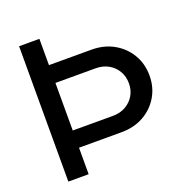

<svg xmlns="http://www.w3.org/2000/svg" viewBox="-126 -816 905 933"><g transform="rotate(-20 327.0 -350.0)"><path d="M71 0V-700H176V-564H396Q460 -564 510 -536Q560 -508 589 -459.5Q618 -411 618 -349Q618 -289 589 -240.5Q560 -192 510 -164.5Q460 -137 396 -137H176V0ZM176 -226H384Q421 -226 449.5 -242Q478 -258 494.5 -285.5Q511 -313 511 -348Q511 -384 494.5 -412Q478 -440 449.5 -456Q421 -472 384 -472H176Z"/></g></svg>

Font: Red Hat Display SemiBold
Style: Regular
Weight: 600
Designer: Pentagram, MCKL
Foundry: Pentagram, MCKL
Version: Version 1.023